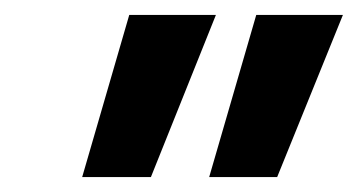

<svg xmlns="http://www.w3.org/2000/svg" viewBox="-20 -775 479 257"><path d="M260 -538 323 -755H439L351 -538ZM90 -538 153 -755H269L182 -538Z"/></svg>

Font: DM Sans 16pt
Style: Bold Italic
Weight: 700
Italic angle: -10°
Version: Version 4.004;gftools[0.9.30]